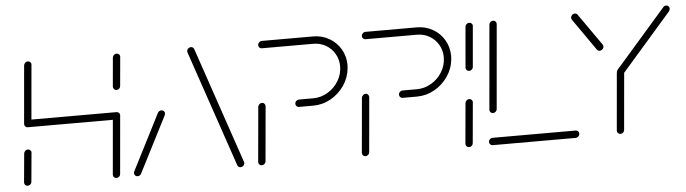

<svg xmlns="http://www.w3.org/2000/svg" viewBox="-39 -661 2867 803"><g transform="rotate(-5 1394.5 -259.5)"><path d="M49.6 -0.4Q43.3 -0.4 39.1 -4.8Q34.8 -9.3 35.2 -15.6L46.3 -136.3Q47 -142.6 51.9 -147Q56.7 -151.5 63 -151.5Q69.3 -151.5 73.5 -147Q77.8 -142.6 77 -136.3L65.9 -15.6Q65.6 -9.3 60.7 -4.8Q55.9 -0.4 49.6 -0.4ZM94.8 -518.5Q101.1 -518.5 105.4 -514.1Q109.6 -509.6 108.9 -503.3L87.4 -259.3Q87 -253 82 -248.5Q77 -244.1 70.7 -244.1Q64.4 -244.1 60.4 -248.5Q56.3 -253 56.7 -259.3L78.1 -503.3Q78.9 -509.6 83.7 -514.1Q88.5 -518.5 94.8 -518.5ZM443.3 -244.1H70.7L73.3 -274.8H445.9ZM445.9 -274.8Q452.2 -274.8 456.5 -270.2Q460.7 -265.6 460 -259.3L438.5 -15.6Q438.1 -9.3 433.3 -4.8Q428.5 -0.4 422.2 -0.4Q415.9 -0.4 411.7 -4.8Q407.4 -9.3 407.8 -15.6L429.3 -259.3Q430 -265.6 434.8 -270.2Q439.6 -274.8 445.9 -274.8ZM454.4 -367Q448.1 -367 443.9 -371.7Q439.6 -376.3 440 -382.6L450.7 -503.3Q451.5 -509.6 456.3 -514.1Q461.1 -518.5 467.4 -518.5Q473.7 -518.5 478 -514.1Q482.2 -509.6 481.5 -503.3L470.7 -382.6Q470.4 -376.3 465.6 -371.7Q460.7 -367 454.4 -367Z M510.7 0Q504.8 0 500.7 -4.1Q496.7 -8.1 496.7 -14.1Q496.7 -17.8 498.5 -21.5L618.5 -257Q620.7 -261.1 624.8 -263.5Q628.9 -265.9 633.3 -265.9Q639.6 -265.9 643.9 -261.3Q648.1 -256.7 647.4 -250.4Q647.4 -248.1 645.9 -244.4L525.6 -8.9Q523.3 -4.8 519.3 -2.4Q515.2 0 510.7 0ZM960 -15.6Q959.3 -9.3 954.4 -4.6Q949.6 0 943.3 0Q938.9 0 935.4 -2.4Q931.9 -4.8 930 -8.9L764.4 -494.8Q762.6 -500 762.6 -503.3Q763.3 -509.6 768.1 -514.1Q773 -518.5 779.3 -518.5Q784.1 -518.5 787.6 -516.1Q791.1 -513.7 792.6 -509.6L958.1 -23.7Q960 -19.6 960 -15.6Z M1032.2 -0.4Q1025.9 -0.4 1021.9 -4.8Q1017.8 -9.3 1018.1 -15.6L1038.5 -244.8Q1039.3 -251.1 1044.1 -255.7Q1048.9 -260.4 1055.2 -260.4Q1061.5 -260.4 1065.6 -255.7Q1069.6 -251.1 1069.3 -244.8L1048.9 -15.6Q1048.5 -9.3 1043.5 -4.8Q1038.5 -0.4 1032.2 -0.4ZM1194.1 -244.1Q1194.1 -251.1 1199.1 -255.9Q1204.1 -260.7 1210.7 -260.7H1270.7Q1303 -260.7 1331.5 -277.6Q1360 -294.4 1377.2 -323Q1394.4 -351.5 1394.4 -384.1Q1394.4 -413 1380.7 -436.7Q1367 -460.4 1343.3 -474.1Q1319.6 -487.8 1290.4 -487.8H1074.8Q1068.9 -487.8 1064.8 -491.9Q1060.7 -495.9 1060.7 -501.9Q1060.7 -508.5 1065.7 -513.5Q1070.7 -518.5 1077.4 -518.5H1293Q1329.6 -518.5 1360 -501.1Q1390.4 -483.7 1408 -453.5Q1425.6 -423.3 1425.6 -387Q1425.6 -383.3 1424.8 -374.4Q1421.5 -335.2 1399.1 -302Q1376.7 -268.9 1342 -249.4Q1307.4 -230 1268.1 -230H1208.1Q1202.2 -230 1198.1 -234.1Q1194.1 -238.1 1194.1 -244.1Z M1467.4 -0.4Q1461.1 -0.4 1457 -4.8Q1453 -9.3 1453.3 -15.6L1473.7 -244.8Q1474.4 -251.1 1479.3 -255.7Q1484.1 -260.4 1490.4 -260.4Q1496.7 -260.4 1500.7 -255.7Q1504.8 -251.1 1504.4 -244.8L1484.1 -15.6Q1483.7 -9.3 1478.7 -4.8Q1473.7 -0.4 1467.4 -0.4ZM1629.3 -244.1Q1629.3 -251.1 1634.3 -255.9Q1639.3 -260.7 1645.9 -260.7H1705.9Q1738.1 -260.7 1766.7 -277.6Q1795.2 -294.4 1812.4 -323Q1829.6 -351.5 1829.6 -384.1Q1829.6 -413 1815.9 -436.7Q1802.2 -460.4 1778.5 -474.1Q1754.8 -487.8 1725.6 -487.8H1510Q1504.1 -487.8 1500 -491.9Q1495.9 -495.9 1495.9 -501.9Q1495.9 -508.5 1500.9 -513.5Q1505.9 -518.5 1512.6 -518.5H1728.1Q1764.8 -518.5 1795.2 -501.1Q1825.6 -483.7 1843.1 -453.5Q1860.7 -423.3 1860.7 -387Q1860.7 -383.3 1860 -374.4Q1856.7 -335.2 1834.3 -302Q1811.9 -268.9 1777.2 -249.4Q1742.6 -230 1703.3 -230H1643.3Q1637.4 -230 1633.3 -234.1Q1629.3 -238.1 1629.3 -244.1Z M1902.6 -0.4Q1896.3 -0.4 1892 -4.8Q1887.8 -9.3 1888.1 -15.6L1903.3 -185.2Q1904.1 -191.5 1908.9 -196.1Q1913.7 -200.7 1920 -200.7Q1926.3 -200.7 1930.6 -196.1Q1934.8 -191.5 1934.1 -185.2L1918.9 -15.6Q1918.5 -9.3 1913.7 -4.8Q1908.9 -0.4 1902.6 -0.4ZM1930.4 -318.1Q1924.1 -318.1 1920 -322.6Q1915.9 -327 1916.3 -333.3L1931.1 -503.3Q1931.9 -509.6 1936.7 -514.1Q1941.5 -518.5 1947.8 -518.5Q1954.1 -518.5 1958.3 -514.1Q1962.6 -509.6 1961.9 -503.3L1947 -333.3Q1946.7 -327 1941.7 -322.6Q1936.7 -318.1 1930.4 -318.1Z M2366.3 -16.7Q2366.3 -10 2361.1 -5Q2355.9 0 2349.6 0H2001.5Q1995.6 0 1991.3 -4.3Q1987 -8.5 1987 -14.8Q1987 -21.1 1992 -25.9Q1997 -30.7 2003.7 -30.7H2352.2Q2358.1 -30.7 2362.2 -26.7Q2366.3 -22.6 2366.3 -16.7ZM2014.4 -133.7Q2008.1 -133.7 2004.1 -138.1Q2000 -142.6 2000.4 -148.9L2031.5 -503.3Q2031.9 -509.3 2036.7 -513.9Q2041.5 -518.5 2047.8 -518.5Q2054.1 -518.5 2058.3 -514.1Q2062.6 -509.6 2062.2 -503.3L2031.1 -148.9Q2030.7 -142.6 2025.7 -138.1Q2020.7 -133.7 2014.4 -133.7Z M2561.5 -271.5Q2567.8 -271.5 2572 -266.9Q2576.3 -262.2 2575.6 -255.9L2554.4 -15.6Q2554.1 -9.3 2549.1 -4.8Q2544.1 -0.4 2537.8 -0.4Q2531.5 -0.4 2527.4 -4.8Q2523.3 -9.3 2523.7 -15.6L2544.8 -255.9Q2545.6 -262.2 2550.4 -266.9Q2555.2 -271.5 2561.5 -271.5ZM2498.5 -371.1Q2498.5 -364.1 2493.5 -359.3Q2488.5 -354.4 2481.9 -354.4Q2474.1 -354.4 2470 -360.4L2377 -493.7Q2374.4 -496.7 2374.4 -503.3Q2375.2 -509.6 2380 -514.1Q2384.8 -518.5 2391.1 -518.5Q2394.8 -518.5 2398 -516.9Q2401.1 -515.2 2402.6 -512.6L2496.3 -378.9Q2498.5 -375.2 2498.5 -371.1ZM2774.4 -518.5Q2780.4 -518.5 2784.4 -514.8Q2788.5 -511.1 2788.5 -505.2Q2788.5 -498.5 2784.8 -493.7L2571.9 -249.6Q2566.7 -243.7 2559.3 -243.7Q2553.3 -243.7 2549.3 -247.6Q2545.2 -251.5 2545.2 -257.4Q2545.2 -263.7 2548.9 -268.1L2762.6 -513Q2766.7 -518.5 2774.4 -518.5Z"/></g></svg>

Font: 26F Galaxy Sans Ultra Light
Style: Italic
Weight: 200
Italic angle: -5°
Designer: C₂₉H₂₅N₃O₅
Version: Version 1.200